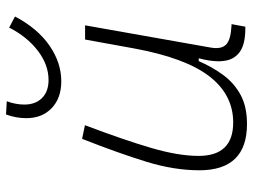

<svg xmlns="http://www.w3.org/2000/svg" viewBox="-120 -695 826 626"><g transform="rotate(-90 293.0 -382.0)"><path d="M201.7 10.3Q50.8 10.3 50.8 -145Q50.8 -227.1 78.6 -317.6Q106.4 -408.2 153.3 -527.3L197.8 -518.1Q148.9 -388.7 123.3 -300.8Q97.7 -212.9 97.7 -147.5Q97.7 -34.7 206.5 -34.7Q297.4 -34.7 357.4 -112.8Q417.5 -190.9 448.2 -358.4L477.1 -517.6H523.4L450.7 -106.9Q449.2 -97.7 449.2 -89.8Q449.2 -69.3 460.4 -58.1Q475.6 -43 518.6 -40.5L527.3 -40L519 4.9H513.7Q460.9 4.9 435.8 -13.9Q410.6 -32.7 407.2 -66.9Q406.2 -74.2 406.2 -82Q406.2 -110.8 416 -147H406.7Q387.7 -103 361.6 -67.4Q335.4 -31.7 296.9 -10.7Q258.3 10.3 201.7 10.3ZM340.8 -595.2Q286.1 -595.2 253.4 -626.5Q220.7 -657.7 220.7 -709.5Q220.7 -724.6 223.6 -741.7Q226.6 -758.8 232.9 -775.4L275.9 -772.9Q265.1 -743.7 265.1 -715.8Q265.1 -679.2 286.4 -658Q307.6 -636.7 345.2 -636.7Q394.5 -636.7 440.2 -671.4Q485.8 -706.1 516.1 -765.1L552.2 -746.1Q513.7 -672.9 457.8 -634Q401.9 -595.2 340.8 -595.2Z"/></g></svg>

Font: CaskaydiaCove NFP ExtraLight
Style: Italic
Weight: 200
Italic angle: -10°
Designer: Aaron Bell
Foundry: Saja Typeworks
Version: Version 2111.001; VTT 6.35;Nerd Fonts 3.1.1